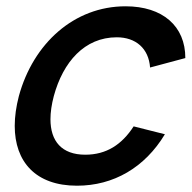

<svg xmlns="http://www.w3.org/2000/svg" viewBox="-20 -575 609 610"><path d="M224.6 15C340.6 15 440 -42.5 503.9 -148.5L404.6 -173.5C367.1 -115.5 318 -83.5 251 -83.5C175.9 -83.5 140.3 -126.7 140.3 -196.2C140.3 -218.3 143.9 -243.1 151 -270C180.4 -378 248.5 -456.5 351 -456.5C411.5 -456.5 452.5 -421 456.8 -360.5L568.8 -390.5C569 -492 496.9 -555 378.9 -555C215.4 -555 85.7 -437 40 -270C31.2 -236.3 26.8 -204.4 26.8 -175.1C26.8 -61.2 93.1 15 224.6 15Z"/></svg>

Font: Manrope
Style: SemiBoldItalic
Weight: 600
Italic angle: -15°
Designer: Mikhail Sharanda
Foundry: Mikhail Sharanda
Version: Version 4.502;hotconv 1.0.109;makeotfexe 2.5.65596